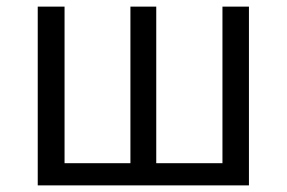

<svg xmlns="http://www.w3.org/2000/svg" viewBox="-20 -560 867 580"><path d="M94 0H732V-540H652V-67H452V-540H374V-67H175V-540H94Z"/></svg>

Font: ChiuKong Gothic MN Normal
Style: Regular
Weight: 350
Designer: Ryoko NISHIZUKA 西塚涼子 (kana, bopomofo & ideographs); Paul D. Hunt (Latin, Greek & Cyrillic); Sandoll Communications 산돌커뮤니
Foundry: Adobe
Version: Version 1.300